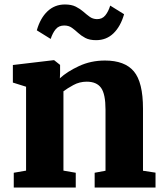

<svg xmlns="http://www.w3.org/2000/svg" viewBox="-20 -838 728 858"><path d="M96.5 -75.5V-450.5L37.5 -469V-547.5L219 -569H222L248.5 -548V-511.5L247.5 -488Q279 -517.5 332.5 -542.5Q386 -567.5 449 -567.5Q537.5 -567.5 578.2 -519Q619 -470.5 619 -352.5V-75L675 -66.5V0H403V-66L451.5 -75V-348Q451.5 -417.5 431.8 -445.2Q412 -473 367.5 -473Q335.5 -473 308 -458Q280.5 -443 263.5 -430V-75.5L318.5 -66V0H41.5V-66ZM144.5 -702.5Q160 -757 192.2 -787.5Q224.5 -818 270 -818Q299.5 -818 318.8 -808.2Q338 -798.5 352.5 -785.8Q367 -773 380.8 -763Q394.5 -753 413 -752.5Q436.5 -752 450.5 -769.2Q464.5 -786.5 472.5 -813L534.5 -774.5Q519 -720 487.2 -689.2Q455.5 -658.5 409.5 -658.5Q380 -658.5 361.2 -668.5Q342.5 -678.5 328.8 -691.2Q315 -704 301 -714Q287 -724 267 -724Q242.5 -724 228.8 -707.2Q215 -690.5 206.5 -664Z"/></svg>

Font: Merriweather Black
Style: Regular
Weight: 900
Designer: Eben Sorkin
Foundry: Eben Sorkin
Version: Version 2.200;gftools[0.9.31]